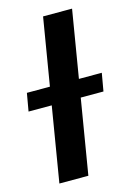

<svg xmlns="http://www.w3.org/2000/svg" viewBox="-136 -785 580 843"><g transform="rotate(-15 154.5 -363.5)"><path d="M-8.5 -421.5H96.2L147 -727.3H278.8L228 -421.5H332L317.8 -340.2H214.5L158 0H26.3L82.7 -340.2H-22.7Z"/></g></svg>

Font: Inter P Semi Bold
Style: Italic
Weight: 600
Italic angle: 9.39999°
Designer: Rasmus Andersson
Foundry: rsms
Version: Version 3.018;git-588b23468